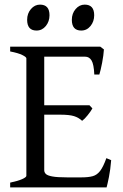

<svg xmlns="http://www.w3.org/2000/svg" viewBox="-20 -819 536 839"><path d="M24.4 0V-21Q57.6 -27.8 76.4 -36.1Q95.2 -44.4 95.2 -50.8V-564Q95.2 -569.8 77.4 -578.6Q59.6 -587.4 24.4 -594.2V-615.2H418L434.1 -603Q432.6 -578.1 426.3 -544.9Q419.9 -511.7 414.1 -493.2H392.1Q390.1 -538.1 380.1 -554.7Q370.1 -571.3 352.1 -571.3H173.3V-358.9H371.1L383.8 -345.2Q376 -331.5 362.8 -315.2Q349.6 -298.8 338.9 -291Q323.7 -305.2 303.5 -311.5Q283.2 -317.9 242.2 -317.9H173.3V-75.2Q173.3 -65.9 180.4 -58.8Q187.5 -51.8 208.7 -47.9Q230 -43.9 272.9 -43.9H335.9Q366.2 -43.9 385 -49.1Q403.8 -54.2 417.5 -72Q431.2 -89.8 444.8 -127.9L465.8 -119.1Q462.4 -77.1 456.1 -45.7Q449.7 -14.2 445.8 0ZM335 -685.5Q293.9 -685.5 293.9 -732.4Q293.9 -760.3 310.5 -779.5Q327.1 -798.8 350.1 -798.8Q391.6 -798.8 391.6 -752.4Q391.6 -725.1 375.5 -705.3Q359.4 -685.5 335 -685.5ZM139.6 -685.5Q98.6 -685.5 98.6 -732.4Q98.6 -760.3 115.2 -779.5Q131.8 -798.8 154.8 -798.8Q196.3 -798.8 196.3 -752.4Q196.3 -725.1 180.2 -705.3Q164.1 -685.5 139.6 -685.5Z"/></svg>

Font: David Libre
Style: Regular
Weight: 400
Designer: Ismar David, J. Victor Gaultney, Annie Olsen and Meir Sadan
Foundry: Monotype Imaging Inc. & SIL International
Version: Version 1.100; ttfautohint (v1.8.4.7-5d5b)